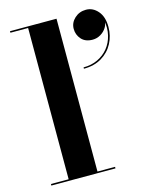

<svg xmlns="http://www.w3.org/2000/svg" viewBox="-114 -828 702 901"><g transform="rotate(-15 237.0 -377.5)"><path d="M248 -750V-7.5H333.5V0H22V-7.5H108V-742.5H22V-750ZM311.5 -490V-496.5Q349.5 -496.5 380.5 -511Q411.5 -525.5 432.2 -551.2Q453 -577 461.2 -611.5Q469.5 -646 462 -685.5H464Q465 -666.5 454.5 -649.5Q444 -632.5 426 -621.8Q408 -611 387 -611Q351.5 -611 332.5 -632.5Q313.5 -654 313.5 -683Q313.5 -712.5 336.5 -733.8Q359.5 -755 392 -755Q425.5 -755 449.5 -727Q473.5 -699 473.5 -650.5Q473.5 -606.5 454 -570Q434.5 -533.5 398.2 -511.8Q362 -490 311.5 -490Z"/></g></svg>

Font: Bodoni Moda 28pt
Style: Bold
Weight: 700
Designer: Owen Earl
Foundry: indestructible type
Version: Version 2.005